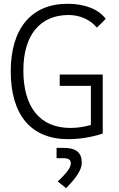

<svg xmlns="http://www.w3.org/2000/svg" viewBox="-20 -723 626 1011"><path d="M339.4 9.8C423.8 9.8 493.7 -10.7 521 -19.5V-330.6H294.4V-271H458.5V-64.9C430.2 -57.1 394 -49.3 351.1 -49.3C191.4 -49.3 103 -157.2 103 -352.5C103 -537.6 190.4 -644 341.3 -644C400.9 -644 455.1 -619.6 490.2 -577.6L536.6 -623.5C500 -674.3 426.8 -703.1 335.4 -703.1C146 -703.1 36.6 -573.7 36.6 -347.7C36.6 -116.7 144 9.8 339.4 9.8ZM328.1 267.6C384.8 210.4 410.6 168.5 410.6 133.8C410.6 80.1 380.4 55.7 314.5 55.7H277.8V109.9H313C340.3 109.9 353 118.2 353 137.2C353 158.7 331.5 188.5 283.7 232.4Z"/></svg>

Font: Cascadia Code PL Light
Style: Regular
Weight: 300
Monospace: yes
Designer: Aaron Bell
Foundry: Saja Typeworks
Version: Version 2404.023